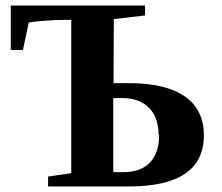

<svg xmlns="http://www.w3.org/2000/svg" viewBox="-20 -675 805 695"><path d="M392 -606 391 -374H445Q580 -374 649 -326Q718 -278 718 -185Q718 0 446 0H154V-36L238 -48V-603H213Q181 -603 142 -600Q101 -597 84 -593L63 -494H19V-655H505V-619ZM556 -186H554Q554 -250 519 -285Q484 -320 423 -320H390V-52H428Q490 -52 523 -87Q556 -122 556 -186Z"/></svg>

Font: Libra Serif Modern
Style: Bold
Weight: 700
Designer: Stefan Peev, Context Ltd
Foundry: Ascender Corporation
Version: Version 1.000